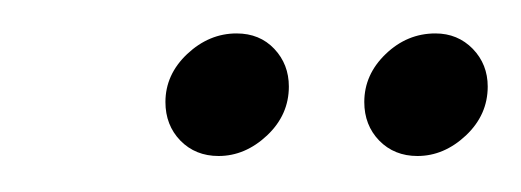

<svg xmlns="http://www.w3.org/2000/svg" viewBox="-20 -694 304 112"><path d="M107.5 -603Q94 -603 85.2 -612Q76.5 -621 76.5 -634.5Q76.5 -650.5 89.2 -662.5Q102 -674.5 118 -674.5Q131.5 -674.5 140 -665.5Q148.5 -656.5 148.5 -643.5Q148.5 -627 135.8 -615Q123 -603 107.5 -603ZM223.5 -603Q210 -603 201.2 -612Q192.5 -621 192.5 -634.5Q192.5 -650.5 205 -662.5Q217.5 -674.5 234 -674.5Q247 -674.5 255.8 -665.5Q264.5 -656.5 264.5 -643.5Q264.5 -627 251.8 -615Q239 -603 223.5 -603Z"/></svg>

Font: Anybody UltraCondensed Regular
Style: Bold Italic
Weight: 700
Width: 1
Italic angle: -10°
Designer: Tyler Finck
Foundry: Etcetera Type Company
Version: Version 1.010; ttfautohint (v1.8.3) -l 8 -r 50 -G 200 -x 14 